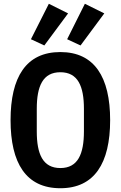

<svg xmlns="http://www.w3.org/2000/svg" viewBox="-20 -986 640 1018"><path d="M341 -915 239 -966 144 -778 215 -745ZM533 -915 430 -966 336 -778 407 -745ZM300 12C481 12 564 -121 564 -349C564 -577 481 -710 300 -710C118 -710 36 -577 36 -349C36 -121 118 12 300 12ZM300 -95C207 -95 175 -169 175 -289V-409C175 -529 207 -603 300 -603C393 -603 425 -529 425 -409V-290C425 -169 393 -95 300 -95Z"/></svg>

Font: IBM Mono SemiBold
Style: Regular
Weight: 600
Monospace: yes
Designer: Mike Abbink, Paul van der Laan, Pieter van Rosmalen
Foundry: Bold Monday
Version: Version 2.3